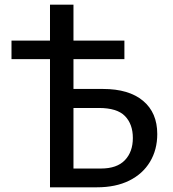

<svg xmlns="http://www.w3.org/2000/svg" viewBox="-20 -798 736 818"><path d="M29 -546V-625H510V-546ZM193 0V-778H293V-80H410Q478 -80 512 -115.5Q546 -151 546 -210Q546 -269 512.5 -303.5Q479 -338 401 -338H259V-419H419Q529 -419 589.5 -368.5Q650 -318 650 -227Q650 -160 619 -108.5Q588 -57 530.5 -28.5Q473 0 393 0Z"/></svg>

Font: Ysabeau Infant SemiBold
Style: Regular
Weight: 600
Designer: Christian Thalmann (Catharsis Fonts)
Version: Version 2.002; featfreeze: ss01,ss02,lnum